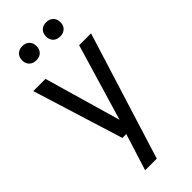

<svg xmlns="http://www.w3.org/2000/svg" viewBox="-309 -816 1085 1085"><g transform="rotate(-45 233.0 -274.0)"><path d="M171 0 2 -543.5H99.5L232 -84L368.5 -543.5H463.5L225.5 220H132.5L202 0ZM328.5 -654Q302.5 -654 286.8 -669Q271 -684 271 -710.5Q271 -736.5 286.8 -752Q302.5 -767.5 328.5 -767.5Q354 -767.5 370 -752Q386 -736.5 386 -710.5Q386 -684 370 -669Q354 -654 328.5 -654ZM137.5 -654Q112 -654 96 -669Q80 -684 80 -710.5Q80 -736.5 96 -752Q112 -767.5 137.5 -767.5Q163.5 -767.5 179.2 -752Q195 -736.5 195 -710.5Q195 -684 179.2 -669Q163.5 -654 137.5 -654Z"/></g></svg>

Font: Encode Sans Condensed Medium
Style: Regular
Weight: 500
Width: 3
Designer: Multiple Designers
Foundry: Impallari Type
Version: Version 3.000; ttfautohint (v1.8.3) -l 8 -r 50 -G 200 -x 14 